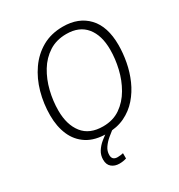

<svg xmlns="http://www.w3.org/2000/svg" viewBox="-215 -869 1148 1230"><g transform="rotate(-30 359.5 -254.0)"><path d="M336 10Q247 10 190 -26.5Q133 -63 105.5 -126.5Q78 -190 78 -272Q78 -359 100.5 -440Q123 -521 168 -585.5Q213 -650 279 -687.5Q345 -725 432 -725Q548 -725 615.5 -653.5Q683 -582 683 -445Q683 -385 671 -321Q659 -257 633 -198Q607 -139 566 -92Q525 -45 468 -17.5Q411 10 336 10ZM338 -42Q412 -42 465.5 -79Q519 -116 554 -176.5Q589 -237 605.5 -307.5Q622 -378 622 -446Q622 -552 572.5 -612.5Q523 -673 428 -673Q354 -673 299.5 -638Q245 -603 209.5 -544.5Q174 -486 156.5 -415Q139 -344 139 -273Q139 -168 188.5 -105Q238 -42 338 -42ZM309 217Q275 217 252.5 198.5Q230 180 230 143Q230 110 246.5 83.5Q263 57 289.5 35Q316 13 346 -6L384 0Q363 16 338.5 36.5Q314 57 296.5 82Q279 107 279 136Q279 175 319 175Q331 175 341.5 173.5Q352 172 361 170V209Q337 217 309 217Z"/></g></svg>

Font: Noto Sans Light
Style: Italic
Weight: 300
Italic angle: -12°
Designer: Monotype Design Team
Foundry: Monotype Imaging Inc.
Version: Version 2.013; ttfautohint (v1.8.4.7-5d5b)